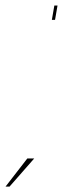

<svg xmlns="http://www.w3.org/2000/svg" viewBox="-81 -631 246 696"><path d="M116 -611 107 -559H118.5L127.5 -611ZM-61 45.5H-46.5L43 -56.5H18Z"/></svg>

Font: Anybody UltraCondensed Thin Thin
Style: Italic
Weight: 250
Italic angle: -10°
Version: Version 1.111